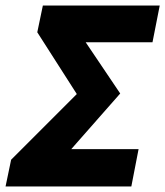

<svg xmlns="http://www.w3.org/2000/svg" viewBox="-26 -670 594 690"><path d="M-6 0 14 -96 250 -332 108 -554 128 -650H548L522 -518H282L406 -334L230 -134H472L446 0Z"/></svg>

Font: Source Sans 3 Black
Style: Italic
Weight: 900
Italic angle: -11°
Designer: Paul D. Hunt
Foundry: Adobe
Version: Version 3.052;hotconv 1.1.0;makeotfexe 2.6.0